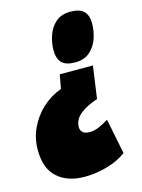

<svg xmlns="http://www.w3.org/2000/svg" viewBox="-146 -622 660 894"><g transform="rotate(-15 184.5 -175.0)"><path d="M320 -286 298 -130Q248 -114 215 -88Q182 -62 182 -25Q182 -10 192.5 0Q203 10 226 10Q247 10 269 1Q291 -8 318 -25L352 145Q313 174 259 189.5Q205 205 150 205Q68 205 19 161.5Q-30 118 -30 28Q-30 -28 -7 -77Q16 -126 56 -163Q96 -200 148 -219L160 -286ZM367 -477Q367 -440 355 -404.5Q343 -369 316 -345Q289 -321 244 -321Q200 -321 180.5 -341Q161 -361 161 -401Q161 -438 173.5 -473.5Q186 -509 212.5 -532Q239 -555 283 -555Q327 -555 347 -535.5Q367 -516 367 -477Z"/></g></svg>

Font: Georama Semi Condensed Black
Style: Italic
Weight: 900
Width: 4
Italic angle: -9°
Designer: Jean-Baptiste Levee
Foundry: Production Type
Version: Version 1.000